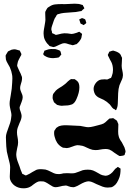

<svg xmlns="http://www.w3.org/2000/svg" viewBox="-20 -971 707 1040"><path d="M214 -679Q215 -683 219 -691Q219 -695 220 -696Q224 -698 234 -701Q244 -705 256.5 -705.5Q269 -706 281 -705Q286 -704 291 -702Q296 -700 299 -699Q300 -699 302.5 -697.5Q305 -696 306 -695Q307 -694 308.5 -689.5Q310 -685 310 -684L312 -675Q312 -674 309.5 -672Q307 -670 306 -669Q302 -662 298 -660Q296 -659 293 -659Q290 -659 288 -658Q276 -656 268 -656Q242 -656 225 -667Q215 -672 214 -679ZM633 -57V-55Q633 -26 626 -8Q622 4 613 19Q604 32 598 35Q597 36 593.5 38.5Q590 41 587 42Q584 44 574 44Q570 45 563 45Q549 45 535.5 40Q522 35 502 26Q498 24 485.5 18Q473 12 461 11Q442 11 410 30Q401 36 387 41Q385 41 383.5 42Q382 43 380 43H376Q363 43 351 38Q349 37 344.5 35.5Q340 34 338 34H335Q329 34 327 35Q320 35 306 39Q290 43 282 43Q273 43 266 39.5Q259 36 251 30.5Q243 25 236 21Q226 15 217 12Q211 11 198 11Q189 11 180.5 15.5Q172 20 160 29Q150 38 141 42Q127 49 107 49Q80 49 60 35Q42 22 35 2Q33 -4 33 -16Q33 -31 34 -38Q35 -47 35 -65Q35 -82 25 -116Q19 -138 17 -150Q15 -162 14 -178Q13 -194 13 -200Q12 -209 12 -228Q12 -239 16.5 -253Q21 -267 26 -280Q31 -292 35 -305.5Q39 -319 40 -329Q42 -341 42 -346Q42 -354 40 -363Q38 -372 37 -376Q36 -380 34 -390.5Q32 -401 32 -410Q32 -420 34.5 -433.5Q37 -447 38 -454Q45 -492 46 -523Q47 -531 47 -546Q47 -561 45 -568Q43 -584 33 -607Q29 -615 21.5 -627.5Q14 -640 12 -649Q11 -652 11.5 -655Q12 -658 11 -661Q11 -663 10.5 -666.5Q10 -670 11 -672Q12 -674 17 -682L23 -692Q25 -694 28 -695Q31 -696 33 -697Q42 -702 44 -702Q52 -704 56 -704Q66 -704 73 -701Q86 -698 87 -697Q89 -695 89.5 -692Q90 -689 92 -687Q93 -685 94.5 -682Q96 -679 96 -677Q96 -673 90 -664Q87 -658 81.5 -647.5Q76 -637 75 -628Q73 -620 73 -614L77 -604L86 -584Q94 -569 95 -564L99 -554Q101 -539 94 -519Q93 -516 91 -508.5Q89 -501 89 -494Q89 -487 92 -479Q95 -471 96 -469Q103 -455 103 -445Q103 -434 97 -419Q91 -404 89 -398Q88 -396 87 -393Q86 -390 86 -387Q86 -379 92 -365Q93 -362 95 -355Q97 -348 97 -342Q97 -327 86 -305Q79 -289 75.5 -278Q72 -267 72 -255Q72 -242 75 -228Q76 -224 77 -215.5Q78 -207 78 -200Q78 -186 73 -168Q68 -143 68 -136Q68 -117 76 -95.5Q84 -74 86 -69Q92 -49 97 -39Q100 -30 101 -29L109 -26Q116 -21 119 -21Q122 -21 126 -23Q130 -25 132 -26Q138 -28 155 -39Q174 -50 177 -51Q190 -56 212 -54Q227 -54 240 -48Q246 -46 259 -39Q272 -32 280 -30Q286 -28 302 -28Q306 -28 312.5 -29.5Q319 -31 323 -32Q330 -33 344 -33Q352 -32 367 -32Q380 -32 387 -34Q395 -36 407 -41Q419 -46 428 -49Q440 -52 456 -52Q466 -52 471 -51Q484 -49 498 -41Q512 -33 516 -31Q525 -25 535 -22Q550 -19 551 -19Q570 -19 589 -38Q592 -41 596 -46.5Q600 -52 603 -55Q604 -57 612 -62Q617 -67 619 -67Q620 -67 623 -64Q624 -63 628 -61Q632 -59 633 -57ZM487 -489Q487 -504 496.5 -518Q506 -532 520 -538Q528 -541 541 -541Q546 -542 552 -541Q558 -540 563 -541L573 -546Q575 -547 577 -547.5Q579 -548 581 -549Q583 -551 586 -560Q592 -575 592 -592Q592 -617 583 -635Q580 -640 575.5 -648.5Q571 -657 568 -664Q567 -666 565.5 -668.5Q564 -671 564 -674L568 -682Q569 -684 570.5 -687.5Q572 -691 574 -692Q575 -693 579 -693Q581 -694 585.5 -695.5Q590 -697 593 -697Q594 -697 603 -694Q622 -688 631 -678Q633 -676 634.5 -672Q636 -668 637 -666L641 -658V-655Q641 -644 640 -634Q639 -624 639 -615Q639 -607 640 -601.5Q641 -596 642 -592Q646 -574 646 -564Q646 -560 644 -550Q642 -542 636 -530Q630 -518 627 -509Q621 -490 620 -466Q619 -442 619 -437Q619 -419 618 -410Q618 -408 617 -399Q616 -390 612 -382Q612 -380 610.5 -377.5Q609 -375 608 -374Q606 -374 601 -379Q599 -380 595.5 -381.5Q592 -383 591 -385Q587 -388 583 -394.5Q579 -401 575 -405Q559 -421 542 -430Q535 -434 522.5 -439Q510 -444 504 -450Q496 -456 491.5 -467.5Q487 -479 487 -489ZM315 -503Q318 -505 322 -508Q326 -511 330 -514Q337 -519 342.5 -525Q348 -531 355 -536Q356 -537 358.5 -539Q361 -541 364 -542Q366 -543 370 -542.5Q374 -542 376 -542Q377 -542 380 -542.5Q383 -543 385 -542L393 -536Q394 -535 396.5 -533.5Q399 -532 401 -529Q410 -519 410 -497Q410 -470 394 -434Q385 -414 374 -408Q372 -406 368 -405Q364 -404 361 -403Q350 -399 326 -399Q315 -397 305 -399Q292 -402 289 -403Q288 -403 282 -409Q274 -415 272 -418Q271 -419 270.5 -422Q270 -425 269 -426Q268 -428 266.5 -432.5Q265 -437 265 -439V-443Q265 -455 268 -462L275 -471Q281 -480 289.5 -486.5Q298 -493 315 -503ZM660 -151Q660 -148 659 -145Q658 -142 657 -140L655 -132Q654 -130 646 -128Q630 -125 627 -126Q625 -127 617 -132Q617 -132 599 -144Q586 -155 572 -161Q562 -164 552 -164Q545 -164 536.5 -163Q528 -162 524 -161Q511 -158 497 -158Q481 -158 467 -164Q453 -170 451 -171Q435 -179 427 -181L409 -184Q398 -186 386 -182Q374 -178 372 -177Q352 -169 343 -169H340Q335 -169 332 -170Q325 -170 321 -171Q319 -172 316.5 -173.5Q314 -175 312 -176Q285 -193 276 -230Q273 -239 273 -251Q273 -259 274 -262L278 -268Q280 -270 282 -274Q284 -278 286 -279Q290 -282 295 -285Q300 -288 305 -289Q320 -294 354 -292L374 -291Q389 -291 415 -289Q423 -288 436 -285Q449 -282 458 -282Q471 -282 488 -286.5Q505 -291 513 -293Q534 -298 541 -302Q548 -305 565 -322Q571 -328 573 -329Q576 -330 585 -330L592 -331Q596 -331 603 -324Q609 -322 612 -318Q615 -316 617 -308Q618 -306 619.5 -303Q621 -300 621 -298V-294L620 -259Q620 -242 623 -233Q626 -219 640 -200Q650 -182 654 -173Q660 -155 660 -151ZM395 -732 387 -730Q385 -729 380.5 -727.5Q376 -726 373 -726Q372 -726 363 -729Q356 -730 346.5 -733.5Q337 -737 330 -737Q318 -737 303.5 -729.5Q289 -722 281 -719Q272 -716 271 -716Q267 -716 258 -719L250 -721Q246 -723 244 -727Q235 -735 230 -743Q218 -761 217 -778Q216 -782 216 -790Q216 -800 218 -812Q220 -824 221 -829Q226 -857 226 -863L225 -896V-904Q225 -908 228 -912.5Q231 -917 232 -920Q233 -922 234.5 -924Q236 -926 237 -928Q240 -931 243 -932.5Q246 -934 249 -936Q262 -945 277.5 -947Q293 -949 317 -949Q321 -949 327 -948.5Q333 -948 341 -949L362 -950Q369 -951 384 -951Q408 -951 420 -946L428 -944L432 -936Q433 -934 435 -931Q437 -928 437 -926Q437 -925 433.5 -922.5Q430 -920 429 -919Q421 -911 421 -911Q419 -910 413 -910Q405 -908 391 -906Q346 -902 326 -901Q309 -899 298 -895Q293 -895 290 -892Q285 -888 284 -883Q276 -873 271.5 -859.5Q267 -846 266 -843Q265 -840 261.5 -830Q258 -820 258 -812Q258 -809 259 -806Q260 -803 261 -801Q261 -795 263 -791Q264 -790 268 -789Q272 -788 273 -787Q281 -782 283 -782Q285 -782 288 -783Q291 -784 293 -784L314 -789Q328 -792 346 -790Q351 -790 356.5 -788.5Q362 -787 368 -787Q376 -787 397 -794Q399 -795 403.5 -797Q408 -799 410 -799Q411 -799 416 -794Q422 -791 424 -787Q425 -786 424 -783Q423 -780 423 -779L421 -767Q420 -762 415.5 -755.5Q411 -749 409 -746Q407 -744 402.5 -739Q398 -734 395 -732ZM441 -866Q443 -864 444 -859Q445 -854 446 -852Q446 -851 447 -849Q448 -847 447 -846Q446 -844 444 -843Q442 -842 441 -841Q439 -840 437 -838Q435 -836 434 -835Q431 -836 429 -837Q427 -838 426 -839Q425 -839 421 -841Q417 -843 416 -844Q415 -846 414 -850.5Q413 -855 412 -857L409 -865Q409 -866 414 -868Q420 -872 425 -873Q428 -872 433.5 -870Q439 -868 441 -866Z"/></svg>

Font: Rubik-Burned
Style: Regular
Weight: 400
Designer: NaN (generative design), Hubert & Fischer (Rubik source font outlines)
Foundry: NaN, Hubert & Fischer
Version: Version 1.000